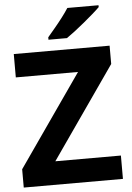

<svg xmlns="http://www.w3.org/2000/svg" viewBox="-61 -979 702 1024"><g transform="rotate(-5 289.5 -467.0)"><path d="M555 0H24V-98L366 -589H33V-714H546V-616L204 -125H555ZM506 -924Q492 -910 469 -890Q446 -870 419.5 -848Q393 -826 367.5 -806.5Q342 -787 323 -774H224V-787Q240 -806 261.5 -831.5Q283 -857 304 -884.5Q325 -912 339 -934H506Z"/></g></svg>

Font: Noto Sans Thaana
Style: Regular
Weight: 400
Designer: Monotype Design Team
Foundry: Monotype Imaging Inc.
Version: Version 2.001